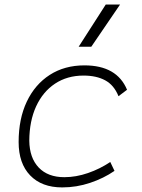

<svg xmlns="http://www.w3.org/2000/svg" viewBox="-20 -815 626 845"><path d="M263.2 -35.2Q314.5 -35.2 367.4 -53.5Q420.4 -71.8 465.3 -102.1L483.9 -63Q436.5 -30.3 376.7 -10.3Q316.9 9.8 253.9 9.8Q163.6 9.8 112.8 -43Q62 -95.7 62 -189.9Q62 -292 97.9 -367.7Q133.8 -443.4 199 -485.4Q264.2 -527.3 351.6 -527.3Q494.6 -527.3 539.1 -419.9L501.5 -391.6Q481.9 -440.4 443.1 -461.4Q404.3 -482.4 347.7 -482.4Q275.9 -482.4 222.2 -446.8Q168.5 -411.1 138.9 -346.7Q109.4 -282.2 108.9 -195.8Q109.9 -120.1 150.4 -77.6Q190.9 -35.2 263.2 -35.2ZM326.2 -609.4 445.3 -794.9H508.3L381.8 -609.4Z"/></svg>

Font: CaskaydiaCove NF ExtraLight
Style: Italic
Weight: 200
Italic angle: -10°
Designer: Aaron Bell
Foundry: Saja Typeworks
Version: Version 2111.001; VTT 6.35;Nerd Fonts 3.2.1